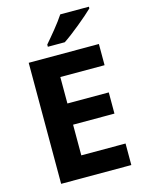

<svg xmlns="http://www.w3.org/2000/svg" viewBox="-136 -1014 824 1094"><g transform="rotate(-15 276.0 -467.0)"><path d="M499 -924V-934H330C301 -889 246 -824 214 -787V-774H314C366 -808 460 -886 499 -924ZM499 0V-127H238V-308H482V-433H238V-589H499V-714H85V0Z"/></g></svg>

Font: Noto Sans Canadian Aboriginal
Style: Bold
Weight: 700
Designer: Monotype Design Team, Typotheque's Kevin King
Foundry: Monotype Imaging Inc.
Version: Version 2.004